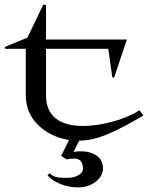

<svg xmlns="http://www.w3.org/2000/svg" viewBox="-25 -585 643 826"><path d="M-4.9 -382.8 92.8 -422.9 161.1 -564.9 172.9 -563V-415H521L465.8 -251L458 -252.9L440.9 -375H172.9V-175.8Q172.9 -109.4 214.1 -76.2Q255.4 -43 333 -43Q387.7 -43 456.1 -60.8Q524.4 -78.6 575.2 -110.8L591.8 -87.9Q506.8 -37.6 440.9 -9Q375 19.5 315.9 20L291 68.8Q302.7 65.9 321.8 65.9Q365.2 65.9 391.6 85.2Q418 104.5 418 139.2Q418 172.9 386.5 197Q355 221.2 310.1 221.2Q270 221.2 233.2 205.8Q196.3 190.4 179.2 168.9L189 160.2Q199.7 171.9 214.1 176Q228.5 180.2 261.2 180.2Q293.9 180.2 313 168.5Q332 156.7 332 141.1Q332 97.2 293.9 97.2Q272.9 97.2 263.2 101.1L237.8 85.9L272 17.1Q191.9 4.4 138.9 -47.4Q85.9 -99.1 85.9 -175.8V-375H-2.9Z"/></svg>

Font: Halibut Exp
Style: Regular
Weight: 400
Width: 7
Designer: Matteo Maggi
Foundry: Collletttivo
Version: Version 3.080 | FøM Fix